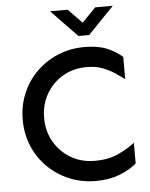

<svg xmlns="http://www.w3.org/2000/svg" viewBox="-59 -913 764 976"><g transform="rotate(-5 323.0 -425.0)"><path d="M391.6 14.6Q319.3 14.6 256.8 -11.2Q194.3 -37.1 147 -83.5Q99.6 -129.9 73.2 -192.4Q46.9 -254.9 46.9 -327.1Q46.9 -399.4 73.2 -461.9Q99.6 -524.4 147 -570.8Q194.3 -617.2 256.8 -643.1Q319.3 -668.9 391.6 -668.9Q459 -668.9 504.4 -650.4Q549.8 -631.8 584 -601.6V-488.3Q561.5 -504.9 535.2 -522.5Q508.8 -540 474.6 -553.2Q440.4 -566.4 393.6 -566.4Q326.2 -566.4 272.5 -535.2Q218.8 -503.9 187.5 -449.7Q156.2 -395.5 156.2 -327.1Q156.2 -258.8 187.5 -205.1Q218.8 -151.4 272.5 -119.6Q326.2 -87.9 393.6 -87.9Q464.8 -87.9 514.6 -111.3Q564.5 -134.8 599.6 -162.1V-56.6Q565.4 -26.4 512.2 -5.9Q459 14.6 391.6 14.6ZM366.2 -727.5 233.4 -865.2H323.2L393.6 -793L463.9 -865.2H553.7L420.9 -727.5Z"/></g></svg>

Font: Sen Medium
Style: Regular
Weight: 500
Designer: Kosal Sen, Philatype
Foundry: Philatype
Version: Version 2.000;gftools[0.9.31]